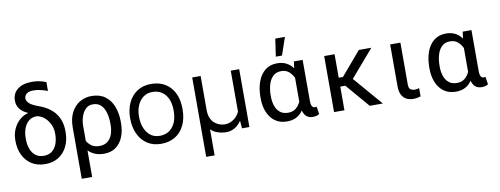

<svg xmlns="http://www.w3.org/2000/svg" viewBox="-73 -1174 4647 1783"><g transform="rotate(-10 2250.5 -282.0)"><path d="M90.9 -617.9Q90.9 -686.1 140.3 -725.1Q189.6 -764.2 277 -764.2Q315.3 -764.2 345.7 -757.8Q376.1 -751.4 409.1 -738.6V-654.8Q387.8 -663.4 350.9 -673.3Q313.9 -683.2 275.6 -683.2Q235.1 -683.2 212.7 -666.4Q190.3 -649.5 190.3 -620.7Q190.3 -602.6 210.8 -579.2Q231.2 -555.8 298.3 -531.2Q504.3 -459.2 504.3 -258.5V-248.6Q504.3 -175.4 476 -116.8Q447.8 -58.2 395.1 -24.1Q342.3 9.9 268.5 9.9Q193.2 9.9 140.1 -24.1Q87 -58.2 59.1 -116.8Q31.2 -175.4 31.2 -248.6V-258.5Q31.2 -315.3 52.9 -362.6Q74.6 -409.8 110.8 -441.8Q147 -473.7 190.3 -484.4V-487.2Q144.5 -505.3 117.7 -539.2Q90.9 -573.2 90.9 -617.9ZM129.3 -258.5V-248.6Q129.3 -199.6 144 -158.6Q158.7 -117.5 189.5 -92.9Q220.2 -68.2 268.5 -68.2Q316.1 -68.2 346.6 -92.9Q377.1 -117.5 391.7 -158.6Q406.2 -199.6 406.2 -248.6V-258.5Q406.2 -298.3 389.2 -337.2Q372.2 -376.1 341.3 -404.7Q310.4 -433.2 268.5 -441.8Q220.2 -441.8 189.5 -416.4Q158.7 -391 144 -349.3Q129.3 -307.5 129.3 -258.5Z M576.7 203.1V-279.8Q576.7 -364.3 606.9 -421.9Q637.1 -479.4 687.1 -508.9Q737.2 -538.4 796.9 -538.4Q873.6 -538.4 924.4 -502Q975.1 -465.6 1000.4 -401.5Q1025.6 -337.4 1025.6 -254.3V-244.3Q1025.6 -170.5 1002.3 -113.1Q979 -55.8 933.8 -22.9Q888.5 9.9 822.4 9.9Q774.9 9.9 738.1 -5Q701.3 -19.9 674.7 -47.6V203.1ZM674.7 -279.8V-136.7Q692.1 -106.9 720.3 -87.5Q748.6 -68.2 792.6 -68.2Q840.2 -68.2 870 -92.2Q899.9 -116.1 913.7 -156.1Q927.6 -196 927.6 -244.3V-254.3Q927.6 -309.7 915 -356.5Q902.3 -403.4 873.8 -431.8Q845.2 -460.2 796.9 -460.2Q753.6 -460.2 726.6 -431.5Q699.6 -402.7 687.1 -360.8Q674.7 -318.9 674.7 -279.8Z M1360.8 11.4Q1284.8 11.4 1230.1 -24.7Q1175.4 -60.7 1146 -124.8Q1116.5 -188.9 1116.5 -272.7Q1116.5 -353.7 1146 -416.9Q1175.4 -480.1 1230.1 -516.3Q1284.8 -552.6 1360.8 -552.6Q1476.9 -552.6 1543.9 -477.6Q1610.8 -402.7 1610.8 -272.7Q1610.8 -185.4 1580.6 -121.6Q1550.4 -57.9 1494.3 -23.3Q1438.2 11.4 1360.8 11.4ZM1360.8 -63.9Q1437.5 -63.9 1482.2 -119.3Q1527 -174.7 1527 -272.7Q1527 -369.7 1482.2 -423.5Q1437.5 -477.3 1360.8 -477.3Q1311.8 -477.3 1275.7 -450.6Q1239.7 -424 1220 -377.8Q1200.3 -331.7 1200.3 -272.7Q1200.3 -214.5 1218.8 -167.1Q1237.2 -119.7 1273.1 -91.8Q1308.9 -63.9 1360.8 -63.9Z M1750 -545.5H1829.5V-225.9Q1829.5 -176.1 1844.8 -144.5Q1860.1 -112.9 1883.2 -95.3Q1906.2 -77.8 1930.6 -70.8Q1954.9 -63.9 1973 -63.9Q2018.8 -63.9 2056.3 -89.8Q2093.8 -115.8 2113.6 -159.1V-545.5H2193.2V0H2123.6L2117.5 -72.1Q2092 -33.7 2055.4 -11.9Q2018.8 9.9 1975.9 9.9Q1936.1 9.9 1896.1 -2.7Q1856.2 -15.3 1829.5 -43V203.1H1750Z M2342.3 -244.3V-254.3Q2342.3 -337.4 2365.9 -401.5Q2389.6 -465.6 2435.5 -502Q2481.5 -538.4 2548.3 -538.4Q2598.4 -538.4 2635.3 -519.2Q2672.2 -500 2697.4 -464.5L2706 -528.4H2788.4V-146.3Q2788.4 -102.6 2799.4 -89Q2810.4 -75.3 2825.3 -75.3Q2832.4 -75.3 2840.9 -78.1L2852.3 -7.1Q2836.3 4.6 2821 7.3Q2805.8 9.9 2789.8 9.9Q2756.4 9.9 2733.1 -8.2Q2709.9 -26.3 2698.9 -66.8Q2674 -29.5 2636.7 -9.8Q2599.4 9.9 2548.3 9.9Q2482.2 9.9 2436.3 -22.9Q2390.3 -55.8 2366.3 -113.1Q2342.3 -170.5 2342.3 -244.3ZM2438.9 -254.3V-244.3Q2438.9 -196 2452.4 -156.1Q2465.9 -116.1 2495.4 -92.2Q2524.9 -68.2 2572.4 -68.2Q2616.8 -68.2 2644.9 -91.4Q2672.9 -114.7 2690.3 -151.3V-376.4Q2672.6 -413.4 2644.5 -436.8Q2616.5 -460.2 2573.9 -460.2Q2525.6 -460.2 2495.9 -431.8Q2466.3 -403.4 2452.6 -356.5Q2438.9 -309.7 2438.9 -254.3ZM2548.3 -600.9 2572.4 -767H2663.4L2606.5 -600.9Z M3328.1 0 3137.1 -223H3089.5V0H2991.5V-528.4H3089.5V-306.8H3129.3L3318.2 -528.4H3436.1L3216.6 -273.1L3451.7 0Z M3613.6 -528.4H3710.2V-134.9Q3710.2 -96.6 3727.5 -85.9Q3744.7 -75.3 3767 -75.3Q3777.7 -75.3 3790.3 -77.8Q3802.9 -80.3 3808.2 -82.4V-4.3Q3797.6 -1.1 3780.2 3Q3762.8 7.1 3737.2 7.1Q3703.8 7.1 3675.8 -6.6Q3647.7 -20.2 3630.7 -51.3Q3613.6 -82.4 3613.6 -134.9Z M3934.3 -244.3V-254.3Q3934.3 -337.4 3957.9 -401.5Q3981.5 -465.6 4027.5 -502Q4073.5 -538.4 4140.3 -538.4Q4190.3 -538.4 4227.3 -519.2Q4264.2 -500 4289.4 -464.5L4297.9 -528.4H4380.3V-146.3Q4380.3 -102.6 4391.3 -89Q4402.3 -75.3 4417.3 -75.3Q4424.4 -75.3 4432.9 -78.1L4444.2 -7.1Q4428.3 4.6 4413 7.3Q4397.7 9.9 4381.7 9.9Q4348.4 9.9 4325.1 -8.2Q4301.8 -26.3 4290.8 -66.8Q4266 -29.5 4228.7 -9.8Q4191.4 9.9 4140.3 9.9Q4074.2 9.9 4028.2 -22.9Q3982.2 -55.8 3958.3 -113.1Q3934.3 -170.5 3934.3 -244.3ZM4030.9 -254.3V-244.3Q4030.9 -196 4044.4 -156.1Q4057.9 -116.1 4087.4 -92.2Q4116.8 -68.2 4164.4 -68.2Q4208.8 -68.2 4236.9 -91.4Q4264.9 -114.7 4282.3 -151.3V-376.4Q4264.6 -413.4 4236.5 -436.8Q4208.5 -460.2 4165.8 -460.2Q4117.5 -460.2 4087.9 -431.8Q4058.2 -403.4 4044.6 -356.5Q4030.9 -309.7 4030.9 -254.3Z"/></g></svg>

Font: Interface
Style: Regular
Weight: 400
Designer: Rasmus Andersson
Foundry: rsms
Version: Version 1.8